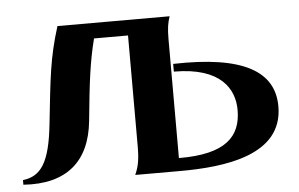

<svg xmlns="http://www.w3.org/2000/svg" viewBox="-42 -559 965 619"><g transform="rotate(-5 440.5 -249.5)"><path d="M372 0H517C662 0 851 -22 851 -180C851 -294 752 -352 525 -346V-321C678 -321 719 -247 719 -180C719 -95 670 -41 517 -42V-427C517 -462 520 -479 527 -500H164C132 -398 127 -336 111 -188C98 -64 69 -22 10 -15V0C150 10 226 -57 239 -186C251 -309 259 -376 278 -450H388V-94C388 -49 384 -27 372 0Z"/></g></svg>

Font: Sinistre
Style: Bold
Weight: 700
Designer: Jules Durand
Foundry: Collletttivo
Version: Version 69.420;Glyphs 3.2 (3217)